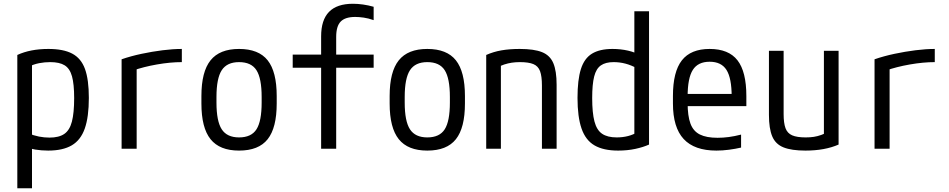

<svg xmlns="http://www.w3.org/2000/svg" viewBox="-20 -790 5040 1020"><path d="M72 -498Q141 -530 237 -530Q317 -530 364 -505Q411 -480 431.5 -423.5Q452 -367 452 -270Q452 -169 430.5 -107.5Q409 -46 361.5 -18Q314 10 236 10Q200 10 167 4.5Q134 -1 108 -11L130 -82Q159 -70 187 -64.5Q215 -59 243 -59Q293 -59 321.5 -78.5Q350 -98 362 -144Q374 -190 374 -269Q374 -343 362.5 -384.5Q351 -426 323.5 -443Q296 -460 247 -460Q217 -460 188.5 -454.5Q160 -449 131 -435L150 -480V210H72Z M626 -475Q675 -492 731.5 -504Q788 -516 843.5 -523Q899 -530 946 -530V-460Q885 -460 813.5 -447.5Q742 -435 686 -415L706 -453V0H626Z M1250 10Q1147 10 1098.5 -50.5Q1050 -111 1050 -240V-280Q1050 -409 1098.5 -469.5Q1147 -530 1250 -530Q1354 -530 1402 -469.5Q1450 -409 1450 -280V-240Q1450 -111 1402 -50.5Q1354 10 1250 10ZM1250 -60Q1315 -60 1342.5 -103Q1370 -146 1370 -245V-275Q1370 -374 1342.5 -417Q1315 -460 1250 -460Q1186 -460 1158 -417Q1130 -374 1130 -275V-245Q1130 -146 1158 -103Q1186 -60 1250 -60Z M1686 0V-430H1535V-500H1686V-597Q1686 -684 1728 -727Q1770 -770 1855 -770Q1881 -770 1909 -766Q1937 -762 1965 -754V-683Q1937 -693 1912 -696.5Q1887 -700 1867 -700Q1814 -700 1790 -675.5Q1766 -651 1766 -594V-500H1965V-430H1766V0Z M2250 10Q2147 10 2098.5 -50.5Q2050 -111 2050 -240V-280Q2050 -409 2098.5 -469.5Q2147 -530 2250 -530Q2354 -530 2402 -469.5Q2450 -409 2450 -280V-240Q2450 -111 2402 -50.5Q2354 10 2250 10ZM2250 -60Q2315 -60 2342.5 -103Q2370 -146 2370 -245V-275Q2370 -374 2342.5 -417Q2315 -460 2250 -460Q2186 -460 2158 -417Q2130 -374 2130 -275V-245Q2130 -146 2158 -103Q2186 -60 2250 -60Z M2563 -498Q2601 -515 2644 -522.5Q2687 -530 2741 -530Q2817 -530 2859.5 -513Q2902 -496 2919.5 -454.5Q2937 -413 2937 -340V0H2859V-336Q2859 -385 2849 -412Q2839 -439 2813.5 -449.5Q2788 -460 2742 -460Q2719 -460 2699 -457Q2679 -454 2659 -447.5Q2639 -441 2615 -428L2641 -478V0H2563Z M3264 10Q3186 10 3138.5 -17.5Q3091 -45 3069.5 -107Q3048 -169 3048 -270Q3048 -366 3066 -423Q3084 -480 3125 -505Q3166 -530 3234 -530Q3277 -530 3316.5 -521Q3356 -512 3389 -493L3364 -427Q3333 -444 3302.5 -452Q3272 -460 3240 -460Q3197 -460 3172 -442.5Q3147 -425 3136.5 -383.5Q3126 -342 3126 -269Q3126 -191 3138 -145Q3150 -99 3178.5 -79.5Q3207 -60 3256 -60Q3321 -60 3368 -89L3350 -46V-730H3428V-22Q3397 -8 3355 1Q3313 10 3264 10Z M3786 10Q3669 10 3612 -51.5Q3555 -113 3555 -240V-280Q3555 -409 3602.5 -469.5Q3650 -530 3750 -530Q3851 -530 3898 -469.5Q3945 -409 3945 -280V-226H3594V-291H3885L3867 -268V-277Q3867 -375 3839.5 -418.5Q3812 -462 3750 -462Q3688 -462 3660.5 -418.5Q3633 -375 3633 -277V-243Q3633 -174 3648 -133.5Q3663 -93 3698 -75.5Q3733 -58 3792 -58Q3821 -58 3851.5 -62Q3882 -66 3917 -75V-6Q3887 1 3852.5 5.5Q3818 10 3786 10Z M4259 10Q4185 10 4142.5 -7Q4100 -24 4082.5 -65.5Q4065 -107 4065 -180V-520H4143V-184Q4143 -136 4153 -109Q4163 -82 4188.5 -71Q4214 -60 4260 -60Q4284 -60 4303.5 -63Q4323 -66 4342.5 -73Q4362 -80 4385 -92L4357 -42V-520H4435V-22Q4362 10 4259 10Z M4626 -475Q4675 -492 4731.5 -504Q4788 -516 4843.5 -523Q4899 -530 4946 -530V-460Q4885 -460 4813.5 -447.5Q4742 -435 4686 -415L4706 -453V0H4626Z"/></svg>

Font: M PLUS 1 Code
Style: Regular
Weight: 400
Designer: Coji Morishita
Foundry: UNDERFOREST DESIGN
Version: Version 1.005